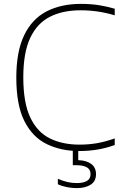

<svg xmlns="http://www.w3.org/2000/svg" viewBox="-20 -769 634 989"><path d="M388.5 9Q294 9 220.8 -26.8Q147.5 -62.5 105.8 -145Q64 -227.5 64 -369Q64 -504.5 104.8 -588.2Q145.5 -672 220.2 -710.5Q295 -749 397 -749Q445 -749 486.8 -742.8Q528.5 -736.5 571 -724V-690Q485.5 -716 395 -716Q302.5 -716 236.5 -682.2Q170.5 -648.5 135.2 -572.8Q100 -497 100 -371Q100 -239 136.2 -163.2Q172.5 -87.5 237.5 -55.8Q302.5 -24 389 -24Q435 -24 477.2 -31Q519.5 -38 571 -56V-22Q486.5 9 388.5 9ZM375 200Q351 200 325 195Q299 190 278 180V152Q306.5 164 329.2 169Q352 174 375 174Q409 174 427.8 163Q446.5 152 446.5 128Q446.5 104 427.5 93Q408.5 82 374 82H355V-10H383V56Q424 57 449.2 75Q474.5 93 474.5 128Q474.5 164.5 447.2 182.2Q420 200 375 200Z"/></svg>

Font: Encode Sans SmExp Th
Style: Regular
Weight: 100
Width: 6
Designer: Multiple Designers
Foundry: Impallari Type
Version: Version 3.002; ttfautohint (v1.8.3) -l 8 -r 50 -G 200 -x 14 